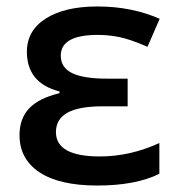

<svg xmlns="http://www.w3.org/2000/svg" viewBox="-20 -570 555 600"><path d="M378.9 -324.2V-237.8H301.8Q225.6 -237.8 190.2 -217.5Q154.8 -197.3 154.8 -157.2Q154.8 -81.1 292 -81.1Q386.2 -81.1 478 -123V-26.9Q403.8 9.8 284.2 9.8Q166 9.8 103.5 -31.5Q41 -72.8 41 -147.9Q41 -199.2 71 -231.2Q101.1 -263.2 166 -278.8V-284.2Q64 -310.5 64 -408.2Q64 -474.6 123.3 -512.2Q182.6 -549.8 284.2 -549.8Q391.6 -549.8 479 -511.2L440.9 -423.8Q386.7 -447.3 353.3 -454.1Q319.8 -460.9 285.2 -460.9Q169.9 -460.9 169.9 -396Q169.9 -358.9 205.3 -341.6Q240.7 -324.2 314.9 -324.2Z"/></svg>

Font: JBL Sans
Style: Semibold
Weight: 600
Version: Version 1.10